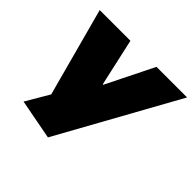

<svg xmlns="http://www.w3.org/2000/svg" viewBox="-177 -729 1114 1114"><g transform="rotate(45 380.0 -172.5)"><path d="M106 148 190 5 43 -540H295L360 -248H364L509 -540H760L353 195Z"/></g></svg>

Font: Pathway Extreme 8pt Thin 12pt Black
Style: Italic
Weight: 900
Italic angle: -8°
Version: Version 1.001;gftools[0.9.26]